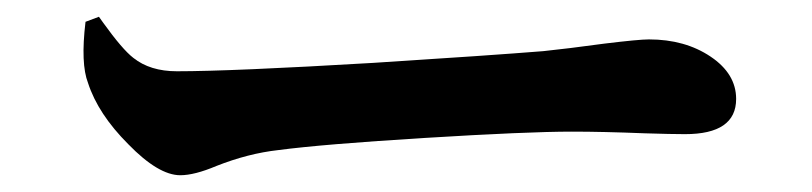

<svg xmlns="http://www.w3.org/2000/svg" viewBox="-20 -477 968 229"><path d="M195 -268Q169 -268 133 -305Q97 -341 85 -378Q76 -401 82 -451L98 -457Q100 -454 103 -450Q126 -418 139 -408Q159 -392 191 -392Q256 -392 425 -402Q566 -411 628 -416Q657 -419 701 -425Q742 -430 754 -430Q797 -430 827.5 -409.5Q858 -389 858 -359Q858 -317 797 -317Q781 -317 749 -318Q699 -320 662 -320Q609 -320 487 -312.5Q365 -305 312 -298Q276 -294 238 -279Q212 -268 195 -268Z"/></svg>

Font: GenRyuMin TW B
Style: Regular
Weight: 700
Version: Version 1.501;PS 1;hotconv 16.6.51;makeotf.lib2.5.65220